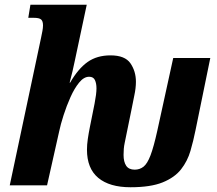

<svg xmlns="http://www.w3.org/2000/svg" viewBox="-20 -780 915 808"><path d="M529 8Q441 8 393.5 -31.5Q346 -71 346 -150Q346 -171 349.5 -195Q353 -219 358 -244L378 -344Q386 -385 386 -408Q386 -429 379.5 -443Q373 -457 355 -457Q333 -457 313 -432.5Q293 -408 276.5 -371Q260 -334 247.5 -295Q235 -256 229 -227L178 0H21L153 -622Q156 -636 158.5 -649.5Q161 -663 161 -673Q161 -691 153 -698Q145 -705 123 -705H99L108 -760H345L295 -525Q291 -505 285 -479.5Q279 -454 273 -432H275Q309 -491 348.5 -519Q388 -547 445 -547Q506 -547 529 -513.5Q552 -480 552 -436Q552 -409 545 -377Q538 -345 533 -317L505 -180Q502 -166 501 -154Q500 -142 500 -128Q500 -99 511 -82.5Q522 -66 547 -66Q568 -66 584 -78.5Q600 -91 613.5 -126.5Q627 -162 642 -230L709 -536H865L803 -233Q794 -188 781.5 -145Q769 -102 742 -67.5Q715 -33 664.5 -12.5Q614 8 529 8Z"/></svg>

Font: Noto Serif Condensed ExtraBold
Style: Italic
Weight: 800
Width: 3
Italic angle: -12°
Designer: Monotype Design Team
Foundry: Monotype Imaging Inc.
Version: Version 2.014; ttfautohint (v1.8.4.7-5d5b)